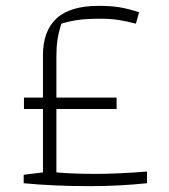

<svg xmlns="http://www.w3.org/2000/svg" viewBox="-20 -632 579 657"><path d="M61 -5V-34L127 -42V-259H62V-298H127V-443Q127 -526 173.5 -569Q220 -612 318 -612Q359 -612 389.5 -607Q420 -602 456 -590L445 -551Q411 -560 383.5 -564Q356 -568 321 -568Q283 -568 253 -564.5Q223 -561 190 -551Q180 -519 176.5 -494.5Q173 -470 173 -439V-298H379V-259H173V-42Q232 -37 308 -37Q382 -37 483 -45V-5Q386 5 288 5Q165 5 61 -5Z"/></svg>

Font: Athiti Light
Style: Regular
Weight: 300
Designer: CadsonDemak Team
Foundry: CadsonDemak
Version: Version 1.032